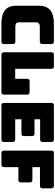

<svg xmlns="http://www.w3.org/2000/svg" viewBox="918 -1678 760 2635"><g transform="rotate(90 1297.5 -360.0)"><path d="M548 0H304Q179 0 118.5 -50Q58 -100 58 -204V-515Q58 -619 118.5 -669.5Q179 -720 304 -720H548Q567 -720 575.5 -711.5Q584 -703 584 -684V-563Q584 -544 575.5 -535.5Q567 -527 548 -527H347Q316 -527 301 -514.5Q286 -502 286 -477V-239Q286 -214 301 -202.5Q316 -191 347 -191H548Q567 -191 575.5 -182.5Q584 -174 584 -155V-36Q584 -17 575.5 -8.5Q567 0 548 0Z M1242 0H733Q714 0 705.5 -8.5Q697 -17 697 -36V-684Q697 -703 705.5 -711.5Q714 -720 733 -720H888Q907 -720 915.5 -711.5Q924 -703 924 -684V-189H1061V-351Q1061 -370 1069.5 -378.5Q1078 -387 1097 -387H1242Q1261 -387 1269.5 -378.5Q1278 -370 1278 -351V-36Q1278 -17 1269.5 -8.5Q1261 0 1242 0Z M1892 0H1428Q1409 0 1400.5 -8.5Q1392 -17 1392 -36V-684Q1392 -703 1400.5 -711.5Q1409 -720 1428 -720H1892Q1911 -720 1919.5 -711.5Q1928 -703 1928 -684V-567Q1928 -548 1919.5 -539.5Q1911 -531 1892 -531H1616V-454H1811Q1830 -454 1838.5 -445.5Q1847 -437 1847 -418V-311Q1847 -292 1838.5 -283.5Q1830 -275 1811 -275H1616V-189H1892Q1911 -189 1919.5 -180.5Q1928 -172 1928 -153V-36Q1928 -17 1919.5 -8.5Q1911 0 1892 0Z M2237 0H2082Q2063 0 2054.5 -8.5Q2046 -17 2046 -36V-684Q2046 -703 2054.5 -711.5Q2063 -720 2082 -720H2528Q2547 -720 2555.5 -711.5Q2564 -703 2564 -684V-565Q2564 -546 2555.5 -537.5Q2547 -529 2528 -529H2273V-425H2447Q2466 -425 2474.5 -416.5Q2483 -408 2483 -389V-269Q2483 -250 2474.5 -241.5Q2466 -233 2447 -233H2273V-36Q2273 -17 2264.5 -8.5Q2256 0 2237 0Z"/></g></svg>

Font: Bungee
Style: Regular
Weight: 400
Designer: David Jonathan Ross
Foundry: David Jonathan Ross
Version: Version 1.001;PS 1.0;hotconv 1.0.72;makeotf.lib2.5.5900